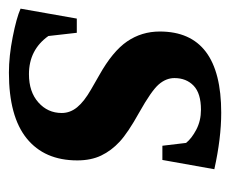

<svg xmlns="http://www.w3.org/2000/svg" viewBox="-68 -448 521 435"><g transform="rotate(90 192.5 -230.5)"><path d="M338.4 -145Q338.4 -70.8 288.6 -30.5Q238.8 9.8 139.6 9.8Q102.1 9.8 58.8 1.2Q15.6 -7.3 -5.4 -16.6L17.1 -144H49.3L56.6 -79.6Q87.9 -35.6 143.1 -35.6Q183.1 -35.6 207 -56.9Q231 -78.1 231 -109.9Q231 -128.9 218 -144.8Q205.1 -160.6 177.7 -176.3L145.5 -194.8Q91.3 -225.1 68.8 -258.1Q46.4 -291 46.4 -332Q46.4 -471.2 230.5 -471.2Q288.1 -471.2 358.4 -455.6L337.4 -337.9H305.2L298.8 -391.6Q288.6 -404.3 268.6 -414.8Q248.5 -425.3 223.6 -425.3Q186.5 -425.3 169.2 -408.7Q151.9 -392.1 151.9 -365.2Q151.9 -346.2 166.3 -329.6Q180.7 -313 229.5 -285.6Q275.9 -259.8 296.1 -241Q316.4 -222.2 327.4 -199.2Q338.4 -176.3 338.4 -145Z"/></g></svg>

Font: Tinos
Style: Bold Italic
Weight: 700
Italic angle: -16.333°
Designer: Steve Matteson
Foundry: Monotype Imaging Inc.
Version: Version 1.23